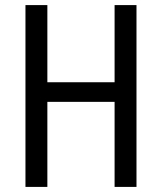

<svg xmlns="http://www.w3.org/2000/svg" viewBox="-20 -734 635 754"><path d="M516 0H430V-334H166V0H80V-714H166V-411H430V-714H516Z"/></svg>

Font: Noto Sans Hebrew Condensed
Style: Regular
Weight: 400
Width: 3
Designer: Monotype Design Team
Foundry: Monotype Imaging Inc.
Version: Version 2.004; ttfautohint (v1.8.4.7-5d5b)